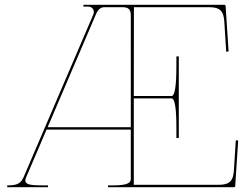

<svg xmlns="http://www.w3.org/2000/svg" viewBox="-20 -780 1040 800"><path d="M327.5 -760V-752.5H346.5C364 -752.5 371 -740.5 371 -729.5C371 -726 370 -723 369 -720L79.5 -44.5C68 -18 55.5 -7.5 12.5 -7.5H10V0H180V-7.5H160C111 -7.5 85.5 -10 85.5 -28C85.5 -32 86.5 -36 89 -41.5L174 -240H525V-35.5C525 -21 518.5 -7.5 450 -7.5H430V0H955C956.5 0 960 -1 960 -4.5L972.5 -194.5L962.5 -195.5L954.5 -68.5C951.5 -26 936.5 -10 891 -10H537.5V-370H695C715 -370 715 -279 715 -235V-205H725V-545H715V-515C715 -474 715 -380 695 -380H537.5L538 -750H851C895 -750 911.5 -735.5 914.5 -691.5L922.5 -564.5L932.5 -565.5L920 -755.5C920 -757 918.5 -760 915 -760ZM525 -250H178.5L378.5 -717.5C384 -730.5 393 -750 414.5 -750H490C516 -750 525 -740.5 525 -715Z"/></svg>

Font: ZnikomitNo24
Style: Regular
Weight: 500
Designer: gluk
Foundry: gluk
Version: Version 0.55